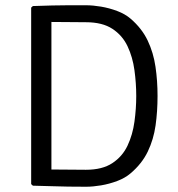

<svg xmlns="http://www.w3.org/2000/svg" viewBox="-20 -706 678 730"><path d="M579 -341Q579 -282.5 571.5 -229.2Q564 -176 542 -130Q520 -84 476.5 -47Q455.5 -29 425.5 -17.8Q395.5 -6.5 364.2 -1.2Q333 4 307.5 4Q268.5 4 239 3.5Q209.5 3 179 2Q148.5 1 105 0L98.5 -6V-677L105 -683Q148 -684.5 178.8 -685.2Q209.5 -686 239 -686Q268.5 -686 307.5 -686Q333 -686 364.2 -680.8Q395.5 -675.5 425.5 -664.2Q455.5 -653 476.5 -635Q519.5 -598 541.5 -551.8Q563.5 -505.5 571.2 -452.2Q579 -399 579 -341ZM498 -341Q498 -389.5 491.2 -439Q484.5 -488.5 465 -530Q445.5 -571.5 407.2 -596.5Q369 -621.5 306.5 -621.5Q272 -621.5 243 -622Q214 -622.5 175.5 -622.5V-61.5Q214 -61.5 243 -61Q272 -60.5 306.5 -60.5Q369 -60.5 407.2 -85.8Q445.5 -111 465 -152.5Q484.5 -194 491.2 -243.5Q498 -293 498 -341Z"/></svg>

Font: Signika
Style: Regular
Weight: 300
Designer: Anna Giedry
Foundry: Anna Giedry
Version: Version 2.000